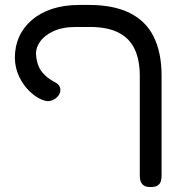

<svg xmlns="http://www.w3.org/2000/svg" viewBox="-20 -606 721 776"><path d="M588 150Q570 150 561 143.5Q552 137 548.5 127Q545 117 545 105V-298Q545 -364 524 -408Q503 -452 458.5 -474.5Q414 -497 343 -497H287Q232 -497 195 -479.5Q158 -462 140.5 -435.5Q123 -409 126 -381Q128 -358 136 -338.5Q144 -319 161 -302.5Q178 -286 207 -271Q221 -262 223.5 -248.5Q226 -235 217.5 -221.5Q209 -208 189 -200Q174 -193 149.5 -203Q125 -213 100 -236.5Q75 -260 58 -295Q41 -330 40 -372Q40 -418 57 -456.5Q74 -495 108 -524.5Q142 -554 190.5 -570Q239 -586 301 -586H340Q439 -586 504.5 -553.5Q570 -521 601.5 -457Q633 -393 633 -301V106Q633 118 629.5 128Q626 138 617 144Q608 150 588 150Z"/></svg>

Font: Fredoka SemiExpanded
Style: Regular
Weight: 400
Width: 6
Designer: Ben Nathan
Foundry: Milena B. Brandão, Ben Nathan
Version: Version 2.001